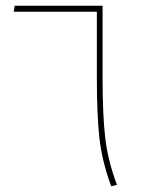

<svg xmlns="http://www.w3.org/2000/svg" viewBox="-20 -646 521 670"><path d="M338 -374Q338 -246 347 -166.5Q356 -87 388 -1L368 4Q336 -83 327 -163.5Q318 -244 318 -372V-605H28L31 -626H338Z"/></svg>

Font: FiraGO Thin
Style: Regular
Weight: 100
Designer: bBox Type
Foundry: bBox Type GmbH
Version: Version 1.001;PS 001.001;hotconv 1.0.88;makeotf.lib2.5.64775